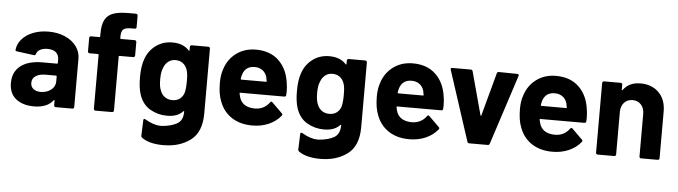

<svg xmlns="http://www.w3.org/2000/svg" viewBox="-52 -922 4744 1343"><g transform="rotate(5 2320.0 -250.5)"><path d="M257 -522Q322 -522 373 -499.5Q424 -477 452.5 -438Q481 -399 481 -351V-12Q481 -7 477.5 -3.5Q474 0 469 0H352Q347 0 343.5 -3.5Q340 -7 340 -12V-45Q340 -48 339 -48.5Q338 -49 337 -49Q336 -49 334 -47Q292 8 199 8Q121 8 73 -30Q25 -68 25 -142Q25 -219 79 -261.5Q133 -304 233 -304H335Q340 -304 340 -309V-331Q340 -364 320 -382.5Q300 -401 260 -401Q229 -401 208.5 -390Q188 -379 182 -359Q179 -349 171 -349Q170 -349 169 -349L48 -365Q37 -367 37 -373Q37 -373 37 -374Q41 -416 70.5 -450Q100 -484 148.5 -503Q197 -522 257 -522ZM237 -97Q280 -97 310 -120Q340 -143 340 -179V-215Q340 -220 335 -220H263Q218 -220 192.5 -203Q167 -186 167 -155Q167 -128 186 -112.5Q205 -97 237 -97Z M862 -515Q867 -515 870.5 -511.5Q874 -508 874 -503V-408Q874 -403 870.5 -399.5Q867 -396 862 -396H765Q760 -396 760 -391V-12Q760 -7 756.5 -3.5Q753 0 748 0H631Q626 0 622.5 -3.5Q619 -7 619 -12V-391Q619 -396 614 -396H555Q550 -396 546.5 -399.5Q543 -403 543 -408V-503Q543 -508 546.5 -511.5Q550 -515 555 -515H614Q619 -515 619 -520V-542Q619 -604 638 -638.5Q657 -673 697 -686.5Q737 -700 799 -700Q808 -700 817 -700H855Q860 -700 863.5 -696.5Q867 -693 867 -688V-607Q867 -602 863.5 -598.5Q860 -595 855 -595H822Q787 -594 773.5 -580.5Q760 -567 760 -531V-520Q760 -515 765 -515Z M1250 -502Q1250 -507 1253.5 -510.5Q1257 -514 1262 -514H1379Q1384 -514 1387.5 -510.5Q1391 -507 1391 -502V-46Q1391 85 1314.5 142Q1238 199 1126 199Q1120 199 1114 199Q1026 197 976 163Q967 157 966 150L970 41Q970 28 977 28Q980 28 984 30Q1044 66 1094 66Q1099 66 1104 66Q1168 61 1209 38Q1250 15 1250 -47Q1250 -50 1249 -50.5Q1248 -51 1247 -51Q1246 -51 1244 -49Q1206 -8 1133 -8Q1068 -8 1013.5 -39.5Q959 -71 936 -141Q921 -187 921 -260Q921 -338 939 -387Q960 -448 1010 -485Q1060 -522 1126 -522Q1203 -522 1244 -476Q1246 -474 1247 -474Q1248 -474 1249 -474.5Q1250 -475 1250 -478ZM1242 -179Q1250 -209 1250 -261Q1250 -292 1248 -309Q1246 -326 1241 -341Q1232 -368 1211 -384.5Q1190 -401 1159 -401Q1129 -401 1108 -384.5Q1087 -368 1077 -341Q1063 -311 1063 -260Q1063 -204 1075 -180Q1084 -153 1106.5 -136.5Q1129 -120 1160 -120Q1192 -120 1213 -136.5Q1234 -153 1242 -179Z M1947 -310Q1952 -282 1952 -248Q1952 -237 1951 -225Q1950 -213 1938 -213H1629Q1625 -213 1625 -210Q1625 -209 1625 -208Q1628 -188 1636 -168Q1662 -112 1742 -112Q1806 -113 1843 -164Q1847 -170 1852 -170Q1855 -170 1859 -166L1931 -95Q1936 -90 1936 -86Q1936 -84 1932 -78Q1899 -37 1847 -14.5Q1795 8 1733 8Q1647 8 1587.5 -31Q1528 -70 1502 -140Q1481 -190 1481 -271Q1481 -326 1496 -368Q1519 -439 1576.5 -481Q1634 -523 1713 -523Q1813 -523 1873.5 -465Q1934 -407 1947 -310ZM1714 -401Q1651 -401 1631 -342Q1627 -329 1624 -310Q1624 -305 1629 -305H1802Q1807 -305 1807 -308Q1807 -309 1806 -310Q1801 -338 1801 -338Q1801 -338 1801 -338Q1792 -368 1769.5 -384.5Q1747 -401 1714 -401Z M2352 -502Q2352 -507 2355.5 -510.5Q2359 -514 2364 -514H2481Q2486 -514 2489.5 -510.5Q2493 -507 2493 -502V-46Q2493 85 2416.5 142Q2340 199 2228 199Q2222 199 2216 199Q2128 197 2078 163Q2069 157 2068 150L2072 41Q2072 28 2079 28Q2082 28 2086 30Q2146 66 2196 66Q2201 66 2206 66Q2270 61 2311 38Q2352 15 2352 -47Q2352 -50 2351 -50.5Q2350 -51 2349 -51Q2348 -51 2346 -49Q2308 -8 2235 -8Q2170 -8 2115.5 -39.5Q2061 -71 2038 -141Q2023 -187 2023 -260Q2023 -338 2041 -387Q2062 -448 2112 -485Q2162 -522 2228 -522Q2305 -522 2346 -476Q2348 -474 2349 -474Q2350 -474 2351 -474.5Q2352 -475 2352 -478ZM2344 -179Q2352 -209 2352 -261Q2352 -292 2350 -309Q2348 -326 2343 -341Q2334 -368 2313 -384.5Q2292 -401 2261 -401Q2231 -401 2210 -384.5Q2189 -368 2179 -341Q2165 -311 2165 -260Q2165 -204 2177 -180Q2186 -153 2208.5 -136.5Q2231 -120 2262 -120Q2294 -120 2315 -136.5Q2336 -153 2344 -179Z M3049 -310Q3054 -282 3054 -248Q3054 -237 3053 -225Q3052 -213 3040 -213H2731Q2727 -213 2727 -210Q2727 -209 2727 -208Q2730 -188 2738 -168Q2764 -112 2844 -112Q2908 -113 2945 -164Q2949 -170 2954 -170Q2957 -170 2961 -166L3033 -95Q3038 -90 3038 -86Q3038 -84 3034 -78Q3001 -37 2949 -14.5Q2897 8 2835 8Q2749 8 2689.5 -31Q2630 -70 2604 -140Q2583 -190 2583 -271Q2583 -326 2598 -368Q2621 -439 2678.5 -481Q2736 -523 2815 -523Q2915 -523 2975.5 -465Q3036 -407 3049 -310ZM2816 -401Q2753 -401 2733 -342Q2729 -329 2726 -310Q2726 -305 2731 -305H2904Q2909 -305 2909 -308Q2909 -309 2908 -310Q2903 -338 2903 -338Q2903 -338 2903 -338Q2894 -368 2871.5 -384.5Q2849 -401 2816 -401Z M3255 0Q3245 0 3242 -10L3082 -501Q3081 -503 3081 -506Q3081 -515 3092 -515H3221Q3232 -515 3235 -505L3317 -202Q3318 -199 3320 -199Q3322 -199 3323 -202L3405 -505Q3408 -515 3419 -515L3548 -513Q3554 -513 3556.5 -510Q3559 -507 3559 -504Q3559 -502 3558 -499L3399 -10Q3396 0 3386 0Z M4054 -310Q4059 -282 4059 -248Q4059 -237 4058 -225Q4057 -213 4045 -213H3736Q3732 -213 3732 -210Q3732 -209 3732 -208Q3735 -188 3743 -168Q3769 -112 3849 -112Q3913 -113 3950 -164Q3954 -170 3959 -170Q3962 -170 3966 -166L4038 -95Q4043 -90 4043 -86Q4043 -84 4039 -78Q4006 -37 3954 -14.5Q3902 8 3840 8Q3754 8 3694.5 -31Q3635 -70 3609 -140Q3588 -190 3588 -271Q3588 -326 3603 -368Q3626 -439 3683.5 -481Q3741 -523 3820 -523Q3920 -523 3980.5 -465Q4041 -407 4054 -310ZM3821 -401Q3758 -401 3738 -342Q3734 -329 3731 -310Q3731 -305 3736 -305H3909Q3914 -305 3914 -308Q3914 -309 3913 -310Q3908 -338 3908 -338Q3908 -338 3908 -338Q3899 -368 3876.5 -384.5Q3854 -401 3821 -401Z M4413 -522Q4493 -522 4542 -473Q4591 -424 4591 -340V-12Q4591 -7 4587.5 -3.5Q4584 0 4579 0H4462Q4457 0 4453.5 -3.5Q4450 -7 4450 -12V-311Q4450 -351 4427.5 -376Q4405 -401 4368 -401Q4331 -401 4308.5 -376Q4286 -351 4286 -311V-12Q4286 -7 4282.5 -3.5Q4279 0 4274 0H4157Q4152 0 4148.5 -3.5Q4145 -7 4145 -12V-502Q4145 -507 4148.5 -510.5Q4152 -514 4157 -514H4274Q4279 -514 4282.5 -510.5Q4286 -507 4286 -502V-467Q4286 -464 4287.5 -463.5Q4289 -463 4289 -463Q4290 -463 4291 -464Q4332 -522 4413 -522Z"/></g></svg>

Font: LinhAnh
Style: Bold
Weight: 700
Designer: Jeremy Tribby
Foundry: Tribby Type
Version: Version 1.408